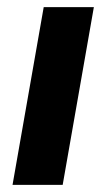

<svg xmlns="http://www.w3.org/2000/svg" viewBox="-20 -516 297 536"><path d="M15 0 102 -496H242L155 0Z"/></svg>

Font: DM Sans 28pt ExtraBold
Style: Italic
Weight: 800
Italic angle: -10°
Version: Version 4.004;gftools[0.9.30]